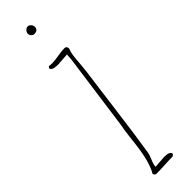

<svg xmlns="http://www.w3.org/2000/svg" viewBox="-330 -963 963 963"><g transform="rotate(-45 151.5 -481.5)"><path d="M152.3 -919.9Q180.2 -919.9 180.2 -944.8Q180.2 -953.6 172.6 -962.2Q165 -970.7 156.2 -970.7Q146.5 -970.7 138.4 -962.2Q130.4 -953.6 130.4 -943.8Q130.4 -935.1 137 -927.5Q143.6 -919.9 152.3 -919.9ZM90.8 8.8Q115.2 8.8 150.4 6.8Q185.1 4.9 209.5 4.9L218.8 -3.9Q218.8 -23.9 176.8 -23.9Q168 -23.9 144.5 -21.5Q121.1 -19 111.8 -19Q111.8 -34.2 122.6 -59.1Q133.3 -84 134.8 -95.2Q149.9 -187.5 174.8 -378.4L187.5 -475.6Q205.1 -606.9 204.6 -605Q206.5 -617.2 209 -648.9Q211.4 -685.5 214.8 -708.5Q218.3 -731.4 224.6 -745.1Q224.6 -763.2 208.5 -763.2Q190.9 -763.2 161.6 -758.3Q129.4 -752.9 114.7 -752.9Q98.1 -752.9 90.8 -754.9L83.5 -747.1Q83.5 -727.1 128.4 -727.1Q137.2 -727.1 162.6 -729.5Q188 -731.9 195.8 -731.9Q195.3 -703.1 187.5 -653.8L184.6 -634.8L182.6 -619.1Q173.3 -550.3 144.5 -342.8L136.7 -287.1Q131.3 -263.2 124 -198.7Q117.2 -131.8 106.4 -85.4Q95.7 -39.1 75.7 -3.9Q81.1 8.8 90.8 8.8Z"/></g></svg>

Font: Amatica SC
Style: Regular
Weight: 400
Designer: Vernon Adams, Ben Nathan
Foundry: newtypography
Version: Version 2.001